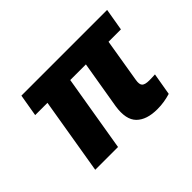

<svg xmlns="http://www.w3.org/2000/svg" viewBox="-108 -770 1001 1001"><g transform="rotate(-45 392.0 -269.5)"><path d="M750.7 -545.5 729.8 -422.9H638.5L598.7 -182.5Q593.4 -152 604.2 -141Q615.1 -130 646.3 -130Q659.1 -130 669.7 -130.5Q680.4 -131 689.3 -131.4L668.3 -8.9Q646 -2.1 621.4 2Q596.9 6 570.3 6Q491.5 6 452.8 -32.7Q414.1 -71.4 427.2 -158.7L471.6 -422.9H356.2L285.5 0H117.5L188.2 -422.9H97.7L118.6 -545.5Z"/></g></svg>

Font: Inter UI Extra Bold
Style: Italic
Weight: 800
Italic angle: 9.39999°
Designer: Rasmus Andersson
Foundry: rsms
Version: 3.2;8d6f07862